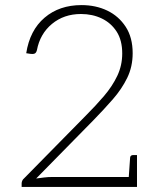

<svg xmlns="http://www.w3.org/2000/svg" viewBox="-20 -734 629 754"><path d="M65 0V-14Q65 -19 67.5 -24.5Q70 -30 74 -33L317 -280Q356 -319 388.5 -357Q421 -395 440.5 -436Q460 -477 460 -524Q460 -576 438 -610Q416 -644 379.5 -661.5Q343 -679 298 -679Q231 -679 184 -640Q137 -601 125 -537Q123 -529 119 -525.5Q115 -522 108 -522Q105 -522 99.5 -522.5Q94 -523 83 -525Q97 -615 155 -664.5Q213 -714 300 -714Q356 -714 401 -692.5Q446 -671 473.5 -629Q501 -587 501 -525Q501 -472 479.5 -428Q458 -384 423 -344Q388 -304 348 -263L122 -33Q137 -35 153 -37Q169 -39 187 -39H518V0ZM485 -29 491 -115Q491 -119 494 -122Q497 -125 502 -125H518V-37Z"/></svg>

Font: Aleo ExtraLight
Style: Regular
Weight: 250
Designer: Alessio Laiso
Foundry: Alessio Laiso
Version: Version 2.001;gftools[0.9.29]